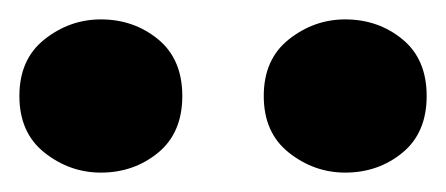

<svg xmlns="http://www.w3.org/2000/svg" viewBox="-30 -745 460 198"><path d="M74 -567Q42 -567 16 -587.5Q-10 -608 -10 -646Q-10 -684 16 -704.5Q42 -725 74 -725Q108 -725 133 -704.5Q158 -684 158 -646Q158 -608 133 -587.5Q108 -567 74 -567ZM326 -567Q294 -567 268 -587.5Q242 -608 242 -646Q242 -684 268 -704.5Q294 -725 326 -725Q360 -725 385 -704.5Q410 -684 410 -646Q410 -608 385 -587.5Q360 -567 326 -567Z"/></svg>

Font: Source Serif Pro Black
Style: Regular
Weight: 900
Designer: Frank Grießhammer
Foundry: Adobe Systems Incorporated
Version: Version 3.001;hotconv 1.0.111;makeotfexe 2.5.65597